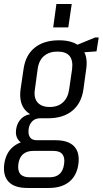

<svg xmlns="http://www.w3.org/2000/svg" viewBox="-41 -747 510 953"><path d="M198 -160Q123 -160 87.5 -197Q52 -234 61 -303L76 -405Q86 -474 131.5 -510.5Q177 -547 252 -547Q326 -547 361.5 -510.5Q397 -474 387 -405L373 -303Q363 -234 317.5 -197Q272 -160 198 -160ZM95 186Q31 186 2 155.5Q-27 125 -20 68Q-12 10 26.5 -20.5Q65 -51 129 -51H235Q298 -51 327 -20.5Q356 10 348 68Q340 125 302.5 155.5Q265 186 201 186ZM205 133Q268 133 277 68Q282 36 269 19Q256 2 224 2H125Q59 2 50 68Q42 133 106 133ZM109 -28Q70 -28 52 -50Q34 -72 39 -105Q44 -140 67.5 -161Q91 -182 132 -182H201L198 -160H158Q134 -160 119 -145Q104 -130 101 -105Q98 -81 107.5 -66Q117 -51 142 -51H182L179 -28ZM206 -216Q246 -216 271 -238.5Q296 -261 302 -302L317 -405Q322 -448 304 -469.5Q286 -491 244 -491Q204 -491 178 -469.5Q152 -448 146 -405L132 -302Q126 -261 145.5 -238.5Q165 -216 206 -216ZM317 -514 431 -561H449L438 -492L313 -483ZM315 -727 298 -611H223L239 -727Z"/></svg>

Font: Pathway Extreme Condensed Light
Style: Italic
Weight: 300
Width: 3
Italic angle: -8°
Version: Version 1.001;gftools[0.9.26]